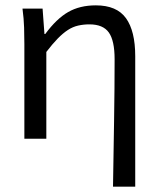

<svg xmlns="http://www.w3.org/2000/svg" viewBox="-20 -518 590 717"><path d="M71 0H153V-324Q176 -354 195.5 -374Q215 -394 233.5 -406Q252 -418 272 -422.5Q292 -427 314 -427Q365 -427 386.5 -396.5Q408 -366 408 -297Q408 -245 407.5 -186Q407 -127 406 -66Q405 -5 404 57Q403 119 402 179H485V-308Q485 -402 450.5 -450Q416 -498 338 -498Q278 -498 234.5 -473Q191 -448 149 -391H146L139 -486H64Q69 -448 70 -415Q71 -382 71 -353Z"/></svg>

Font: Codetta
Style: Regular
Weight: 400
Italic angle: -11°
Designer: Ulrich Proeller
Foundry: PROSA GmbH
Version: Version 2.00;September 29, 2018;FontCreator 11.5.0.2427 64-b